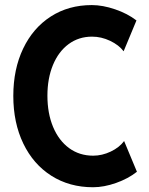

<svg xmlns="http://www.w3.org/2000/svg" viewBox="-20 -748 602 775"><path d="M33.7 -360.8Q33.7 -468.8 73.5 -552Q113.3 -635.3 185.1 -681.4Q256.8 -727.5 350.6 -727.5Q394.5 -727.5 444.6 -710.4Q494.6 -693.4 530.8 -665.5L479 -541Q460 -566.4 424.3 -583.3Q388.7 -600.1 351.6 -600.1Q297.9 -600.1 257.1 -570.1Q216.3 -540 193.8 -485.8Q171.4 -431.6 171.4 -361.8Q171.4 -290.5 194.3 -235.6Q217.3 -180.7 259 -150.1Q300.8 -119.6 356 -119.6Q392.1 -119.6 427 -136.2Q461.9 -152.8 481 -178.7L532.7 -54.7Q497.6 -26.9 448.5 -9.5Q399.4 7.8 355.5 7.8Q260.3 7.8 187.3 -38.6Q114.3 -85 74 -168.7Q33.7 -252.4 33.7 -360.8Z"/></svg>

Font: Reddit Mono
Style: Bold
Weight: 700
Designer: Stephen Hutchings
Foundry: Reddit
Version: Version 1.009